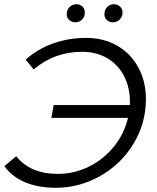

<svg xmlns="http://www.w3.org/2000/svg" viewBox="-20 -886 748 912"><path d="M673 -415Q673 -300 614 -203Q555 -106 456 -50Q357 6 245 6Q163 6 100 -20Q37 -46 1 -97L57 -144Q124 -60 255 -60Q332 -60 402 -94.5Q472 -129 521 -189.5Q570 -250 588 -326H224L235 -387H597V-403Q597 -471 569 -525Q541 -579 489.5 -609.5Q438 -640 371 -640Q238 -640 140 -556L102 -603Q158 -653 232 -679.5Q306 -706 388 -706Q473 -706 537.5 -668.5Q602 -631 637.5 -565Q673 -499 673 -415ZM297 -818Q297 -839 310.5 -852.5Q324 -866 342 -866Q360 -866 371.5 -855Q383 -844 383 -826Q383 -806 369.5 -793Q356 -780 338 -780Q321 -780 309 -791Q297 -802 297 -818ZM476 -818Q476 -839 489 -852.5Q502 -866 521 -866Q538 -866 550 -855Q562 -844 562 -826Q562 -806 548.5 -793Q535 -780 516 -780Q499 -780 487.5 -791Q476 -802 476 -818Z"/></svg>

Font: Montserrat Alternates
Style: Italic
Weight: 400
Italic angle: -11.3°
Designer: Julieta Ulanovsky
Foundry: Julieta Ulanovsky
Version: Version 7.200